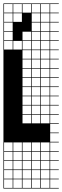

<svg xmlns="http://www.w3.org/2000/svg" viewBox="-20 -827 361 1115"><path d="M217.9 -803.6V-753.6H267.9V-803.6ZM217.9 -700H267.9V-750H217.9ZM164.3 -700H214.3V-750H164.3ZM110.7 -700H160.7V-750H110.7ZM57.1 -700H107.1V-750H57.1ZM3.6 -700H53.6V-750H3.6ZM217.9 -646.4H267.9V-696.4H217.9ZM164.3 -646.4H214.3V-696.4H164.3ZM110.7 -646.4H160.7V-696.4H110.7ZM57.1 -646.4H107.1V-696.4H57.1ZM3.6 -646.4H53.6V-696.4H3.6ZM217.9 -592.9H267.9V-642.9H217.9ZM164.3 -592.9H214.3V-642.9H164.3ZM110.7 -592.9H160.7V-642.9H110.7ZM57.1 -592.9H107.1V-642.9H57.1ZM3.6 -592.9H53.6V-642.9H3.6ZM217.9 -539.3H267.9V-589.3H217.9ZM164.3 -539.3H214.3V-589.3H164.3ZM110.7 -539.3H160.7V-589.3H110.7ZM57.1 -539.3H107.1V-589.3H57.1ZM3.6 -539.3H53.6V-589.3H3.6ZM110.7 -485.7H160.7V-535.7H110.7ZM164.3 -485.7H214.3V-535.7H164.3ZM217.9 -485.7H267.9V-535.7H217.9ZM164.3 -432.1H214.3V-482.1H164.3ZM217.9 -432.1H267.9V-482.1H217.9ZM110.7 -432.1H160.7V-482.1H110.7ZM217.9 -378.6H267.9V-428.6H217.9ZM164.3 -378.6H214.3V-428.6H164.3ZM110.7 -378.6H160.7V-428.6H110.7ZM164.3 -325H214.3V-375H164.3ZM110.7 -325H160.7V-375H110.7ZM217.9 -325H267.9V-375H217.9ZM110.7 -271.4H160.7V-321.4H110.7ZM164.3 -271.4H214.3V-321.4H164.3ZM217.9 -271.4H267.9V-321.4H217.9ZM217.9 -217.9H267.9V-267.9H217.9ZM164.3 -217.9H214.3V-267.9H164.3ZM110.7 -217.9H160.7V-267.9H110.7ZM217.9 -164.3H267.9V-214.3H217.9ZM164.3 -164.3H214.3V-214.3H164.3ZM110.7 -164.3H160.7V-214.3H110.7ZM110.7 -110.7H160.7V-160.7H110.7ZM164.3 -110.7H214.3V-160.7H164.3ZM217.9 -110.7H267.9V-160.7H217.9ZM164.3 50H214.3V0H164.3ZM57.1 50H107.1V0H57.1ZM217.9 50H267.9V0H217.9ZM110.7 50H160.7V0H110.7ZM3.6 50H53.6V0H3.6ZM164.3 103.6H214.3V53.6H164.3ZM3.6 103.6H53.6V53.6H3.6ZM57.1 103.6H107.1V53.6H57.1ZM217.9 103.6H267.9V53.6H217.9ZM110.7 103.6H160.7V53.6H110.7ZM164.3 157.1H214.3V107.1H164.3ZM3.6 157.1H53.6V107.1H3.6ZM57.1 157.1H107.1V107.1H57.1ZM217.9 157.1H267.9V107.1H217.9ZM110.7 157.1H160.7V107.1H110.7ZM110.7 210.7H160.7V160.7H110.7ZM217.9 210.7H267.9V160.7H217.9ZM3.6 210.7H53.6V160.7H3.6ZM57.1 210.7H107.1V160.7H57.1ZM164.3 210.7H214.3V160.7H164.3ZM217.9 264.3H267.9V214.3H217.9ZM3.6 264.3H53.6V214.3H3.6ZM57.1 264.3H107.1V214.3H57.1ZM164.3 264.3H214.3V214.3H164.3ZM110.7 264.3H160.7V214.3H110.7ZM164.3 -803.6V-753.6H214.3V-803.6ZM110.7 -803.6V-753.6H160.7V-803.6ZM57.1 -803.6V-753.6H107.1V-803.6ZM3.6 -803.6V-753.6H53.6V-803.6ZM321.4 -803.6H271.4V-753.6H321.4V-750H271.4V-700H321.4V-696.4H271.4V-646.4H321.4V-642.9H271.4V-592.9H321.4V-589.3H271.4V-539.3H321.4V-535.7H271.4V-485.7H321.4V-482.1H271.4V-432.1H321.4V-428.6H271.4V-378.6H321.4V-375H271.4V-325H321.4V-321.4H271.4V-271.4H321.4V-267.9H271.4V-217.9H321.4V-214.3H271.4V-164.3H321.4V-160.7H271.4V-110.7H321.4V-107.1H271.4V-57.1H321.4V-53.6H271.4V-3.6H321.4V0H271.4V50H321.4V53.6H271.4V103.6H321.4V107.1H271.4V157.1H321.4V160.7H271.4V210.7H321.4V214.3H271.4V264.3H321.4V267.9H0V-807.1H321.4ZM107.1 -696.4V-642.9H53.6V-696.4ZM107.1 -642.9V-589.3H53.6V-642.9ZM160.7 -696.4V-642.9H107.1V-696.4ZM160.7 -750V-696.4H107.1V-750Z"/></svg>

Font: Jersey 10 Charted
Style: Regular
Weight: 400
Designer: Sarah Cadigan-Fried
Version: Version 1.000; ttfautohint (v1.8.4.7-5d5b)